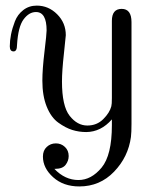

<svg xmlns="http://www.w3.org/2000/svg" viewBox="-20 -462 568 688"><path d="M15.1 -295.9Q15.1 -315.9 19.5 -338.4Q23.9 -360.8 33.4 -385.5Q43 -410.2 63.5 -426Q84 -441.9 111.8 -441.9Q153.8 -441.9 184.8 -410.9Q215.8 -379.9 215.8 -335.9Q215.8 -331.1 209 -269.5Q202.1 -208 202.1 -169.9Q202.1 -82 229.5 -47.1Q256.8 -12.2 293 -12.2Q327.1 -12.2 350.1 -35.2Q373 -58.1 378.9 -81.1Q380.9 -87.9 380.9 -110.8V-387.2Q380.9 -430.2 416 -430.2Q451.2 -430.2 451.2 -382.8V-18.1Q451.2 12.7 449.2 28.8Q439.5 100.6 388.7 153.3Q337.9 206.1 264.2 206.1Q207 206.1 170.4 173.1Q133.8 140.1 133.8 99.1Q133.8 77.1 147.5 64.5Q161.1 51.8 180.2 51.8Q199.2 51.8 212.6 64.5Q226.1 77.1 226.1 97.2Q226.1 114.3 215.1 128.7Q204.1 143.1 176.8 143.1H174.8Q212.9 183.1 261.2 183.1Q307.1 183.1 344 138.7Q380.9 94.2 380.9 -13.2V-34.2Q341.8 10.7 289.1 11.2Q263.2 11.2 239 3.7Q214.8 -3.9 189 -22.5Q163.1 -41 147.5 -79.6Q131.8 -118.2 131.8 -172.9Q131.8 -213.9 139.4 -276.9Q147 -339.8 147 -353Q147 -418.9 108.9 -418.9Q84 -418.9 64.5 -392.6Q44.9 -366.2 41 -300.8Q41 -277.8 28.8 -277.8Q15.1 -277.8 15.1 -295.9Z"/></svg>

Font: CMU Serif Upright Italic
Style: UprightItalic
Weight: 500
Version: Version 0.7.0